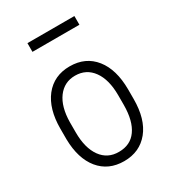

<svg xmlns="http://www.w3.org/2000/svg" viewBox="-174 -805 825 913"><g transform="rotate(-30 238.0 -349.0)"><path d="M106.4 -279.8V-224.6Q106.4 -138.7 141.6 -89.8Q176.8 -41 238.8 -41.5Q302.2 -41.5 335.4 -88.4Q369.1 -135.3 369.6 -223.1V-276.4Q369.6 -362.3 334.5 -411.1Q299.3 -460 237.8 -460Q178.2 -460 142.6 -412.1Q107.4 -364.3 106.4 -279.8ZM51.8 -217.3V-276.4Q51.8 -384.8 101.1 -447.8Q151.4 -511.2 237.8 -511.2Q324.7 -511.2 374.5 -448.7Q423.8 -386.7 424.3 -277.8V-224.6Q424.3 -114.3 374.5 -52.7Q324.2 9.3 238.5 9.3Q152.8 9.3 103 -51.3Q53.7 -111.8 51.8 -217.3ZM377.4 -659.2H119.6V-707H377.4Z"/></g></svg>

Font: MAUL Condensed Light
Style: Light
Weight: 300
Designer: MAUL
Version: Version 2.137; 2017; ttfautohint (v1.8.3)